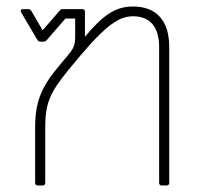

<svg xmlns="http://www.w3.org/2000/svg" viewBox="-20 -570 635 590"><path d="M389 -550C334 -550 296 -523 241 -457V-534C241 -539 238 -542 233 -542H174C170 -542 167 -542 164 -538L111 -477L76 -537C74 -540 71 -542 67 -542H50C44 -542 42 -537 45 -532L95 -447C97 -444 100 -442 104 -442H113C117 -442 120 -443 123 -446L181 -513H211V-462C211 -426 209 -423 166 -373C109 -306 88 -261 88 -179V-8C88 -3 91 0 96 0H111C116 0 119 -3 119 -8V-179C119 -255 135 -287 191 -356C297 -486 340 -520 389 -520C440 -520 469 -488 469 -426V-8C469 -3 472 0 477 0H492C497 0 500 -3 500 -8V-426C500 -507 460 -550 389 -550Z"/></svg>

Font: LINE Seed Sans TH Thin
Style: Regular
Weight: 250
Designer: Dalton Maag Ltd | Thai characters by Cadson Demak Co.,Ltd.
Foundry: Dalton Maag Ltd
Version: Version 1.003